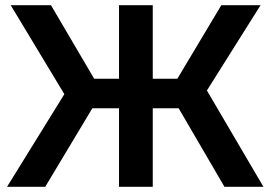

<svg xmlns="http://www.w3.org/2000/svg" viewBox="-20 -714 1035 734"><path d="M7 0 226 -354 21 -694H175L340 -413H435V-694H564V-413H658L826 -694H976L771 -368L987 0H838L663 -300H564V0H435V-300H333L153 0Z"/></svg>

Font: Cantarell
Style: Bold
Weight: 700
Designer: Dave Crossland, Nikolaus Waxweiler, Florian Fecher, Jacques Le Bailly, Eben Sorkin, Alexei Vanyashin, Alexios Zavras, Em
Version: Version 0.303